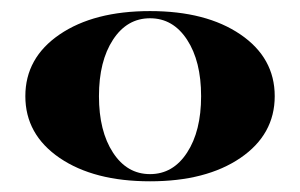

<svg xmlns="http://www.w3.org/2000/svg" viewBox="-20 -549 547 350"><path d="M88.7 -261.1Q26.2 -303.8 26.2 -373.7Q26.2 -443.6 88.7 -486.2Q151.2 -528.8 253.5 -528.8Q355.8 -528.8 418.3 -486.2Q480.8 -443.6 480.8 -373.7Q480.8 -303.8 418.3 -261.1Q355.8 -218.5 253.5 -218.5Q151.2 -218.5 88.7 -261.1ZM186 -476.6Q160.4 -437.5 160.4 -373.7Q160.4 -309.9 186 -270.8Q211.5 -231.6 253.5 -231.6Q295.5 -231.6 321 -270.8Q346.6 -309.9 346.6 -373.7Q346.6 -437.5 321 -476.6Q295.5 -515.7 253.5 -515.7Q211.5 -515.7 186 -476.6Z"/></svg>

Font: Wabroye
Style: Medium
Weight: 500
Designer: gluk
Foundry: gluk
Version: Version 0.14